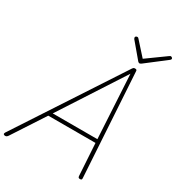

<svg xmlns="http://www.w3.org/2000/svg" viewBox="-327 -1421 1468 1602"><g transform="rotate(30 407.5 -619.5)"><path d="M-26 14Q-37 14 -41.5 8Q-46 2 -39 -10L611 -1003Q615 -1009 619.5 -1012Q624 -1015 633 -1015Q643 -1015 647 -1011.5Q651 -1008 651 -1000L712 -5Q713 6 709 10Q705 14 695 14Q685 14 681 10Q677 6 676 -4L657 -312H202L-1 -1Q-7 7 -12.5 10.5Q-18 14 -26 14ZM225 -347H655L621 -958ZM840 -1253Q847 -1253 852.5 -1248Q858 -1243 858 -1238Q858 -1234 856.5 -1231Q855 -1228 850 -1224L660 -1078Q653 -1074 649.5 -1072Q646 -1070 642 -1070Q638 -1070 635 -1072Q632 -1074 627 -1078L504 -1224Q503 -1227 501 -1230.5Q499 -1234 499 -1237Q499 -1245 505 -1249Q511 -1253 518 -1253Q522 -1253 525 -1251.5Q528 -1250 532 -1245L647 -1117L823 -1244Q832 -1250 834.5 -1251.5Q837 -1253 840 -1253Z"/></g></svg>

Font: Playwrite MX Thin
Style: Regular
Weight: 250
Designer: Veronika Burian, José Scaglione
Foundry: TypeTogether
Version: Version 1.002